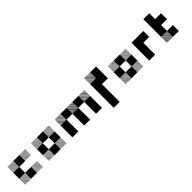

<svg xmlns="http://www.w3.org/2000/svg" viewBox="335 -2165 3829 3829"><g transform="rotate(-45 2249.5 -251.0)"><path d="M500.8 -155.8 489.2 -167.5H495L500.8 -161.7ZM500.8 -141.7 475 -167.5H480.8L500.8 -147.5ZM500.8 -127.5 460.8 -167.5H466.7L500.8 -133.3ZM500.8 -113.3 446.7 -167.5H452.5L500.8 -119.2ZM500.8 -99.2 432.5 -167.5H438.3L500.8 -105ZM500.8 -85 418.3 -167.5H424.2L500.8 -90.8ZM500.8 -70.8 404.2 -167.5H410L500.8 -76.7ZM500.8 -56.7 390 -167.5H395.8L500.8 -62.5ZM500.8 -42.5 375.8 -167.5H381.7L500.8 -48.3ZM500.8 -28.3 361.7 -167.5H367.5L500.8 -34.2ZM500.8 -14.2 347.5 -167.5H353.3L500.8 -20ZM500.8 0 333.3 -167.5H339.2L500.8 -5.8ZM487.5 0.8 332.5 -154.2V-160L493.3 0.8ZM473.3 0.8 332.5 -140V-145.8L479.2 0.8ZM459.2 0.8 332.5 -125.8V-131.7L465 0.8ZM445 0.8 332.5 -111.7V-117.5L450.8 0.8ZM430 0.8 332.5 -96.7V-103.3L436.7 0.8ZM416.7 0.8 332.5 -83.3V-89.2L422.5 0.8ZM402.5 0.8 332.5 -69.2V-75L408.3 0.8ZM388.3 0.8 332.5 -55V-60.8L394.2 0.8ZM374.2 0.8 332.5 -40.8V-46.7L380 0.8ZM360 0.8 332.5 -26.7V-32.5L365.8 0.8ZM345.8 0.8 332.5 -12.5V-18.3L351.7 0.8ZM167.5 -155.8 155.8 -167.5H161.7L167.5 -161.7ZM167.5 -141.7 141.7 -167.5H147.5L167.5 -147.5ZM167.5 -127.5 127.5 -167.5H133.3L167.5 -133.3ZM167.5 -113.3 113.3 -167.5H119.2L167.5 -119.2ZM167.5 -99.2 99.2 -167.5H105L167.5 -105ZM167.5 -85 85 -167.5H90.8L167.5 -90.8ZM167.5 -70.8 70.8 -167.5H76.7L167.5 -76.7ZM167.5 -56.7 56.7 -167.5H62.5L167.5 -62.5ZM167.5 -42.5 42.5 -167.5H48.3L167.5 -48.3ZM167.5 -28.3 28.3 -167.5H34.2L167.5 -34.2ZM167.5 -14.2 14.2 -167.5H20L167.5 -20ZM167.5 0 0 -167.5H5.8L167.5 -5.8ZM154.2 0.8 -0.8 -154.2V-160L160 0.8ZM140 0.8 -0.8 -140V-145.8L145.8 0.8ZM125.8 0.8 -0.8 -125.8V-131.7L131.7 0.8ZM111.7 0.8 -0.8 -111.7V-117.5L117.5 0.8ZM96.7 0.8 -0.8 -96.7V-103.3L103.3 0.8ZM83.3 0.8 -0.8 -83.3V-89.2L89.2 0.8ZM69.2 0.8 -0.8 -69.2V-75L75 0.8ZM55 0.8 -0.8 -55V-60.8L60.8 0.8ZM40.8 0.8 -0.8 -40.8V-46.7L46.7 0.8ZM26.7 0.8 -0.8 -26.7V-32.5L32.5 0.8ZM12.5 0.8 -0.8 -12.5V-18.3L18.3 0.8ZM500.8 -489.2 489.2 -500.8H495L500.8 -495ZM500.8 -475 475 -500.8H480.8L500.8 -480.8ZM500.8 -460.8 460.8 -500.8H466.7L500.8 -466.7ZM500.8 -446.7 446.7 -500.8H452.5L500.8 -452.5ZM500.8 -432.5 432.5 -500.8H438.3L500.8 -438.3ZM500.8 -418.3 418.3 -500.8H424.2L500.8 -424.2ZM500.8 -404.2 404.2 -500.8H410L500.8 -410ZM500.8 -390 390 -500.8H395.8L500.8 -395.8ZM500.8 -375.8 375.8 -500.8H381.7L500.8 -381.7ZM500.8 -361.7 361.7 -500.8H367.5L500.8 -367.5ZM500.8 -347.5 347.5 -500.8H353.3L500.8 -353.3ZM500.8 -333.3 333.3 -500.8H339.2L500.8 -339.2ZM487.5 -332.5 332.5 -487.5V-493.3L493.3 -332.5ZM473.3 -332.5 332.5 -473.3V-479.2L479.2 -332.5ZM459.2 -332.5 332.5 -459.2V-465L465 -332.5ZM445 -332.5 332.5 -445V-450.8L450.8 -332.5ZM430 -332.5 332.5 -430V-436.7L436.7 -332.5ZM416.7 -332.5 332.5 -416.7V-422.5L422.5 -332.5ZM402.5 -332.5 332.5 -402.5V-408.3L408.3 -332.5ZM388.3 -332.5 332.5 -388.3V-394.2L394.2 -332.5ZM374.2 -332.5 332.5 -374.2V-380L380 -332.5ZM360 -332.5 332.5 -360V-365.8L365.8 -332.5ZM345.8 -332.5 332.5 -345.8V-351.7L351.7 -332.5ZM167.5 -489.2 155.8 -500.8H161.7L167.5 -495ZM167.5 -475 141.7 -500.8H147.5L167.5 -480.8ZM167.5 -460.8 127.5 -500.8H133.3L167.5 -466.7ZM167.5 -446.7 113.3 -500.8H119.2L167.5 -452.5ZM167.5 -432.5 99.2 -500.8H105L167.5 -438.3ZM167.5 -418.3 85 -500.8H90.8L167.5 -424.2ZM167.5 -404.2 70.8 -500.8H76.7L167.5 -410ZM167.5 -390 56.7 -500.8H62.5L167.5 -395.8ZM167.5 -375.8 42.5 -500.8H48.3L167.5 -381.7ZM167.5 -361.7 28.3 -500.8H34.2L167.5 -367.5ZM167.5 -347.5 14.2 -500.8H20L167.5 -353.3ZM167.5 -333.3 0 -500.8H5.8L167.5 -339.2ZM154.2 -332.5 -0.8 -487.5V-493.3L160 -332.5ZM140 -332.5 -0.8 -473.3V-479.2L145.8 -332.5ZM125.8 -332.5 -0.8 -459.2V-465L131.7 -332.5ZM111.7 -332.5 -0.8 -445V-450.8L117.5 -332.5ZM96.7 -332.5 -0.8 -430V-436.7L103.3 -332.5ZM83.3 -332.5 -0.8 -416.7V-422.5L89.2 -332.5ZM69.2 -332.5 -0.8 -402.5V-408.3L75 -332.5ZM55 -332.5 -0.8 -388.3V-394.2L60.8 -332.5ZM40.8 -332.5 -0.8 -374.2V-380L46.7 -332.5ZM26.7 -332.5 -0.8 -360V-365.8L32.5 -332.5ZM12.5 -332.5 -0.8 -345.8V-351.7L18.3 -332.5ZM166.7 -166.7H333.3V0H166.7ZM0 -333.3H166.7V-166.7H0ZM166.7 -500H333.3V-333.3H166.7Z M1167.5 -155.8 1155.8 -167.5H1161.7L1167.5 -161.7ZM1167.5 -141.7 1141.7 -167.5H1147.5L1167.5 -147.5ZM1167.5 -127.5 1127.5 -167.5H1133.3L1167.5 -133.3ZM1167.5 -113.3 1113.3 -167.5H1119.2L1167.5 -119.2ZM1167.5 -99.2 1099.2 -167.5H1105L1167.5 -105ZM1167.5 -85 1085 -167.5H1090.8L1167.5 -90.8ZM1167.5 -70.8 1070.8 -167.5H1076.7L1167.5 -76.7ZM1167.5 -56.7 1056.7 -167.5H1062.5L1167.5 -62.5ZM1167.5 -42.5 1042.5 -167.5H1048.3L1167.5 -48.3ZM1167.5 -28.3 1028.3 -167.5H1034.2L1167.5 -34.2ZM1167.5 -14.2 1014.2 -167.5H1020L1167.5 -20ZM1167.5 0 1000 -167.5H1005.8L1167.5 -5.8ZM1154.2 0.8 999.2 -154.2V-160L1160 0.8ZM1140 0.8 999.2 -140V-145.8L1145.8 0.8ZM1125.8 0.8 999.2 -125.8V-131.7L1131.7 0.8ZM1111.7 0.8 999.2 -111.7V-117.5L1117.5 0.8ZM1096.7 0.8 999.2 -96.7V-103.3L1103.3 0.8ZM1083.3 0.8 999.2 -83.3V-89.2L1089.2 0.8ZM1069.2 0.8 999.2 -69.2V-75L1075 0.8ZM1055 0.8 999.2 -55V-60.8L1060.8 0.8ZM1040.8 0.8 999.2 -40.8V-46.7L1046.7 0.8ZM1026.7 0.8 999.2 -26.7V-32.5L1032.5 0.8ZM1012.5 0.8 999.2 -12.5V-18.3L1018.3 0.8ZM834.2 -155.8 822.5 -167.5H828.3L834.2 -161.7ZM834.2 -141.7 808.3 -167.5H814.2L834.2 -147.5ZM834.2 -127.5 794.2 -167.5H800L834.2 -133.3ZM834.2 -113.3 780 -167.5H785.8L834.2 -119.2ZM834.2 -99.2 765.8 -167.5H771.7L834.2 -105ZM834.2 -85 751.7 -167.5H757.5L834.2 -90.8ZM834.2 -70.8 737.5 -167.5H743.3L834.2 -76.7ZM834.2 -56.7 723.3 -167.5H729.2L834.2 -62.5ZM834.2 -42.5 709.2 -167.5H715L834.2 -48.3ZM834.2 -28.3 695 -167.5H700.8L834.2 -34.2ZM834.2 -14.2 680.8 -167.5H686.7L834.2 -20ZM834.2 0 666.7 -167.5H672.5L834.2 -5.8ZM820.8 0.8 665.8 -154.2V-160L826.7 0.8ZM806.7 0.8 665.8 -140V-145.8L812.5 0.8ZM792.5 0.8 665.8 -125.8V-131.7L798.3 0.8ZM778.3 0.8 665.8 -111.7V-117.5L784.2 0.8ZM763.3 0.8 665.8 -96.7V-103.3L770 0.8ZM750 0.8 665.8 -83.3V-89.2L755.8 0.8ZM735.8 0.8 665.8 -69.2V-75L741.7 0.8ZM721.7 0.8 665.8 -55V-60.8L727.5 0.8ZM707.5 0.8 665.8 -40.8V-46.7L713.3 0.8ZM693.3 0.8 665.8 -26.7V-32.5L699.2 0.8ZM679.2 0.8 665.8 -12.5V-18.3L685 0.8ZM1167.5 -489.2 1155.8 -500.8H1161.7L1167.5 -495ZM1167.5 -475 1141.7 -500.8H1147.5L1167.5 -480.8ZM1167.5 -460.8 1127.5 -500.8H1133.3L1167.5 -466.7ZM1167.5 -446.7 1113.3 -500.8H1119.2L1167.5 -452.5ZM1167.5 -432.5 1099.2 -500.8H1105L1167.5 -438.3ZM1167.5 -418.3 1085 -500.8H1090.8L1167.5 -424.2ZM1167.5 -404.2 1070.8 -500.8H1076.7L1167.5 -410ZM1167.5 -390 1056.7 -500.8H1062.5L1167.5 -395.8ZM1167.5 -375.8 1042.5 -500.8H1048.3L1167.5 -381.7ZM1167.5 -361.7 1028.3 -500.8H1034.2L1167.5 -367.5ZM1167.5 -347.5 1014.2 -500.8H1020L1167.5 -353.3ZM1167.5 -333.3 1000 -500.8H1005.8L1167.5 -339.2ZM1154.2 -332.5 999.2 -487.5V-493.3L1160 -332.5ZM1140 -332.5 999.2 -473.3V-479.2L1145.8 -332.5ZM1125.8 -332.5 999.2 -459.2V-465L1131.7 -332.5ZM1111.7 -332.5 999.2 -445V-450.8L1117.5 -332.5ZM1096.7 -332.5 999.2 -430V-436.7L1103.3 -332.5ZM1083.3 -332.5 999.2 -416.7V-422.5L1089.2 -332.5ZM1069.2 -332.5 999.2 -402.5V-408.3L1075 -332.5ZM1055 -332.5 999.2 -388.3V-394.2L1060.8 -332.5ZM1040.8 -332.5 999.2 -374.2V-380L1046.7 -332.5ZM1026.7 -332.5 999.2 -360V-365.8L1032.5 -332.5ZM1012.5 -332.5 999.2 -345.8V-351.7L1018.3 -332.5ZM834.2 -489.2 822.5 -500.8H828.3L834.2 -495ZM834.2 -475 808.3 -500.8H814.2L834.2 -480.8ZM834.2 -460.8 794.2 -500.8H800L834.2 -466.7ZM834.2 -446.7 780 -500.8H785.8L834.2 -452.5ZM834.2 -432.5 765.8 -500.8H771.7L834.2 -438.3ZM834.2 -418.3 751.7 -500.8H757.5L834.2 -424.2ZM834.2 -404.2 737.5 -500.8H743.3L834.2 -410ZM834.2 -390 723.3 -500.8H729.2L834.2 -395.8ZM834.2 -375.8 709.2 -500.8H715L834.2 -381.7ZM834.2 -361.7 695 -500.8H700.8L834.2 -367.5ZM834.2 -347.5 680.8 -500.8H686.7L834.2 -353.3ZM834.2 -333.3 666.7 -500.8H672.5L834.2 -339.2ZM820.8 -332.5 665.8 -487.5V-493.3L826.7 -332.5ZM806.7 -332.5 665.8 -473.3V-479.2L812.5 -332.5ZM792.5 -332.5 665.8 -459.2V-465L798.3 -332.5ZM778.3 -332.5 665.8 -445V-450.8L784.2 -332.5ZM763.3 -332.5 665.8 -430V-436.7L770 -332.5ZM750 -332.5 665.8 -416.7V-422.5L755.8 -332.5ZM735.8 -332.5 665.8 -402.5V-408.3L741.7 -332.5ZM721.7 -332.5 665.8 -388.3V-394.2L727.5 -332.5ZM707.5 -332.5 665.8 -374.2V-380L713.3 -332.5ZM693.3 -332.5 665.8 -360V-365.8L699.2 -332.5ZM679.2 -332.5 665.8 -345.8V-351.7L685 -332.5ZM833.3 -166.7H1000V0H833.3ZM1000 -333.3H1166.7V-166.7H1000ZM666.7 -333.3H833.3V-166.7H666.7ZM833.3 -500H1000V-333.3H833.3Z M2167.5 -488.3 2155 -500.8H2160.8L2167.5 -494.2ZM2167.5 -475.8 2142.5 -500.8H2148.3L2167.5 -481.7ZM2167.5 -463.3 2130 -500.8H2135.8L2167.5 -469.2ZM2167.5 -450.8 2117.5 -500.8H2123.3L2167.5 -456.7ZM2167.5 -438.3 2105 -500.8H2110.8L2167.5 -444.2ZM2167.5 -425.8 2092.5 -500.8H2097.5L2167.5 -430.8ZM2167.5 -413.3 2080 -500.8H2085.8L2167.5 -419.2ZM2167.5 -400.8 2067.5 -500.8H2073.3L2167.5 -406.7ZM2167.5 -388.3 2055 -500.8H2060.8L2167.5 -394.2ZM2167.5 -375.8 2042.5 -500.8H2048.3L2167.5 -381.7ZM2167.5 -363.3 2030 -500.8H2035.8L2167.5 -369.2ZM2167.5 -350.8 2017.5 -500.8H2023.3L2167.5 -356.7ZM2167.5 -338.3 2005 -500.8H2010.8L2167.5 -344.2ZM2160.8 -332.5 1999.2 -494.2V-500L2166.7 -332.5ZM2148.3 -332.5 1999.2 -481.7V-487.5L2154.2 -332.5ZM2135.8 -332.5 1999.2 -469.2V-475L2141.7 -332.5ZM2123.3 -332.5 1999.2 -456.7V-462.5L2129.2 -332.5ZM2110.8 -332.5 1999.2 -444.2V-450L2116.7 -332.5ZM2097.5 -332.5 1999.2 -430.8V-437.5L2104.2 -332.5ZM2085.8 -332.5 1999.2 -419.2V-425L2091.7 -332.5ZM2073.3 -332.5 1999.2 -406.7V-412.5L2079.2 -332.5ZM2060.8 -332.5 1999.2 -394.2V-400L2066.7 -332.5ZM2048.3 -332.5 1999.2 -381.7V-387.5L2054.2 -332.5ZM2035.8 -332.5 1999.2 -369.2V-375L2041.7 -332.5ZM2023.3 -332.5 1999.2 -356.7V-362.5L2029.2 -332.5ZM2010.8 -332.5 1999.2 -344.2V-350L2016.7 -332.5ZM1834.2 -499.2 1832.5 -500.8H1834.2ZM1834.2 -488.3 1821.7 -500.8H1827.5L1834.2 -494.2ZM1834.2 -477.5 1810.8 -500.8H1816.7L1834.2 -483.3ZM1834.2 -466.7 1800 -500.8H1805.8L1834.2 -472.5ZM1834.2 -455.8 1789.2 -500.8H1795L1834.2 -461.7ZM1834.2 -445 1778.3 -500.8H1784.2L1834.2 -450.8ZM1834.2 -434.2 1767.5 -500.8H1773.3L1834.2 -440ZM1834.2 -423.3 1756.7 -500.8H1762.5L1834.2 -429.2ZM1834.2 -412.5 1745.8 -500.8H1751.7L1834.2 -418.3ZM1834.2 -401.7 1735 -500.8H1740.8L1834.2 -407.5ZM1834.2 -390.8 1724.2 -500.8H1730L1834.2 -396.7ZM1834.2 -380 1713.3 -500.8H1719.2L1834.2 -385.8ZM1834.2 -369.2 1702.5 -500.8H1708.3L1834.2 -375ZM1834.2 -358.3 1691.7 -500.8H1697.5L1834.2 -364.2ZM1834.2 -347.5 1680.8 -500.8H1686.7L1834.2 -353.3ZM1834.2 -336.7 1670 -500.8H1675.8L1834.2 -342.5ZM1827.5 -332.5 1665.8 -494.2V-500L1833.3 -332.5ZM1816.7 -332.5 1665.8 -483.3V-489.2L1822.5 -332.5ZM1805.8 -332.5 1665.8 -472.5V-478.3L1811.7 -332.5ZM1795 -332.5 1665.8 -461.7V-467.5L1800.8 -332.5ZM1784.2 -332.5 1665.8 -450.8V-456.7L1790 -332.5ZM1773.3 -332.5 1665.8 -440V-445.8L1779.2 -332.5ZM1762.5 -332.5 1665.8 -429.2V-435L1768.3 -332.5ZM1751.7 -332.5 1665.8 -418.3V-424.2L1757.5 -332.5ZM1740.8 -332.5 1665.8 -407.5V-413.3L1746.7 -332.5ZM1730 -332.5 1665.8 -396.7V-402.5L1735.8 -332.5ZM1719.2 -332.5 1665.8 -385.8V-391.7L1725 -332.5ZM1708.3 -332.5 1665.8 -375V-380.8L1714.2 -332.5ZM1697.5 -332.5 1665.8 -364.2V-370L1703.3 -332.5ZM1686.7 -332.5 1665.8 -353.3V-359.2L1692.5 -332.5ZM1675.8 -332.5 1665.8 -342.5V-348.3L1681.7 -332.5ZM1834.2 -500.8H1838.3L1834.2 -505ZM1500.8 -488.3 1488.3 -500.8H1494.2L1500.8 -494.2ZM1500.8 -475.8 1475.8 -500.8H1481.7L1500.8 -481.7ZM1500.8 -463.3 1463.3 -500.8H1469.2L1500.8 -469.2ZM1500.8 -450.8 1450.8 -500.8H1456.7L1500.8 -456.7ZM1500.8 -438.3 1438.3 -500.8H1444.2L1500.8 -444.2ZM1500.8 -425.8 1425.8 -500.8H1430.8L1500.8 -430.8ZM1500.8 -413.3 1413.3 -500.8H1419.2L1500.8 -419.2ZM1500.8 -400.8 1400.8 -500.8H1406.7L1500.8 -406.7ZM1500.8 -388.3 1388.3 -500.8H1394.2L1500.8 -394.2ZM1500.8 -375.8 1375.8 -500.8H1381.7L1500.8 -381.7ZM1500.8 -363.3 1363.3 -500.8H1369.2L1500.8 -369.2ZM1500.8 -350.8 1350.8 -500.8H1356.7L1500.8 -356.7ZM1500.8 -338.3 1338.3 -500.8H1344.2L1500.8 -344.2ZM1494.2 -332.5 1332.5 -494.2V-500L1500 -332.5ZM1481.7 -332.5 1332.5 -481.7V-487.5L1487.5 -332.5ZM1469.2 -332.5 1332.5 -469.2V-475L1475 -332.5ZM1456.7 -332.5 1332.5 -456.7V-462.5L1462.5 -332.5ZM1444.2 -332.5 1332.5 -444.2V-450L1450 -332.5ZM1430.8 -332.5 1332.5 -430.8V-437.5L1437.5 -332.5ZM1419.2 -332.5 1332.5 -419.2V-425L1425 -332.5ZM1406.7 -332.5 1332.5 -406.7V-412.5L1412.5 -332.5ZM1394.2 -332.5 1332.5 -394.2V-400L1400 -332.5ZM1381.7 -332.5 1332.5 -381.7V-387.5L1387.5 -332.5ZM1369.2 -332.5 1332.5 -369.2V-375L1375 -332.5ZM1356.7 -332.5 1332.5 -356.7V-362.5L1362.5 -332.5ZM1344.2 -332.5 1332.5 -344.2V-350L1350 -332.5ZM2000 -166.7H2166.7V0H2000ZM1666.7 -166.7H1833.3V0H1666.7ZM1333.3 -166.7H1500V0H1333.3ZM2000 -333.3H2166.7V0H2000ZM1666.7 -333.3H1833.3V0H1666.7ZM1333.3 -333.3H1500V0H1333.3ZM1833.3 -500H2000V-333.3H1833.3ZM1500 -500H1666.7V-333.3H1500Z M2500.8 -655 2488.3 -667.5H2494.2L2500.8 -660.8ZM2500.8 -642.5 2475.8 -667.5H2481.7L2500.8 -648.3ZM2500.8 -630 2463.3 -667.5H2469.2L2500.8 -635.8ZM2500.8 -617.5 2450.8 -667.5H2456.7L2500.8 -623.3ZM2500.8 -605 2438.3 -667.5H2444.2L2500.8 -610.8ZM2500.8 -592.5 2425.8 -667.5H2430.8L2500.8 -597.5ZM2500.8 -580 2413.3 -667.5H2419.2L2500.8 -585.8ZM2500.8 -567.5 2400.8 -667.5H2406.7L2500.8 -573.3ZM2500.8 -555 2388.3 -667.5H2394.2L2500.8 -560.8ZM2500.8 -542.5 2375.8 -667.5H2381.7L2500.8 -548.3ZM2500.8 -530 2363.3 -667.5H2369.2L2500.8 -535.8ZM2500.8 -517.5 2350.8 -667.5H2356.7L2500.8 -523.3ZM2500.8 -505 2338.3 -667.5H2344.2L2500.8 -510.8ZM2494.2 -499.2 2332.5 -660.8V-666.7L2500 -499.2ZM2481.7 -499.2 2332.5 -648.3V-654.2L2487.5 -499.2ZM2469.2 -499.2 2332.5 -635.8V-641.7L2475 -499.2ZM2456.7 -499.2 2332.5 -623.3V-629.2L2462.5 -499.2ZM2444.2 -499.2 2332.5 -610.8V-616.7L2450 -499.2ZM2430.8 -499.2 2332.5 -597.5V-604.2L2437.5 -499.2ZM2419.2 -499.2 2332.5 -585.8V-591.7L2425 -499.2ZM2406.7 -499.2 2332.5 -573.3V-579.2L2412.5 -499.2ZM2394.2 -499.2 2332.5 -560.8V-566.7L2400 -499.2ZM2381.7 -499.2 2332.5 -548.3V-554.2L2387.5 -499.2ZM2369.2 -499.2 2332.5 -535.8V-541.7L2375 -499.2ZM2356.7 -499.2 2332.5 -523.3V-529.2L2362.5 -499.2ZM2344.2 -499.2 2332.5 -510.8V-516.7L2350 -499.2ZM2333.3 0H2500V166.7H2333.3ZM2333.3 -166.7H2500V166.7H2333.3ZM2333.3 -333.3H2500V0H2333.3ZM2500 -500H2666.7V-333.3H2500ZM2333.3 -500H2666.7V-333.3H2333.3ZM2333.3 -500H2500V-166.7H2333.3ZM2500 -666.7H2666.7V-333.3H2500Z M3334.2 -155.8 3322.5 -167.5H3328.3L3334.2 -161.7ZM3334.2 -141.7 3308.3 -167.5H3314.2L3334.2 -147.5ZM3334.2 -127.5 3294.2 -167.5H3300L3334.2 -133.3ZM3334.2 -113.3 3280 -167.5H3285.8L3334.2 -119.2ZM3334.2 -99.2 3265.8 -167.5H3271.7L3334.2 -105ZM3334.2 -85 3251.7 -167.5H3257.5L3334.2 -90.8ZM3334.2 -70.8 3237.5 -167.5H3243.3L3334.2 -76.7ZM3334.2 -56.7 3223.3 -167.5H3229.2L3334.2 -62.5ZM3334.2 -42.5 3209.2 -167.5H3215L3334.2 -48.3ZM3334.2 -28.3 3195 -167.5H3200.8L3334.2 -34.2ZM3334.2 -14.2 3180.8 -167.5H3186.7L3334.2 -20ZM3334.2 0 3166.7 -167.5H3172.5L3334.2 -5.8ZM3320.8 0.8 3165.8 -154.2V-160L3326.7 0.8ZM3306.7 0.8 3165.8 -140V-145.8L3312.5 0.8ZM3292.5 0.8 3165.8 -125.8V-131.7L3298.3 0.8ZM3278.3 0.8 3165.8 -111.7V-117.5L3284.2 0.8ZM3263.3 0.8 3165.8 -96.7V-103.3L3270 0.8ZM3250 0.8 3165.8 -83.3V-89.2L3255.8 0.8ZM3235.8 0.8 3165.8 -69.2V-75L3241.7 0.8ZM3221.7 0.8 3165.8 -55V-60.8L3227.5 0.8ZM3207.5 0.8 3165.8 -40.8V-46.7L3213.3 0.8ZM3193.3 0.8 3165.8 -26.7V-32.5L3199.2 0.8ZM3179.2 0.8 3165.8 -12.5V-18.3L3185 0.8ZM3000.8 -155.8 2989.2 -167.5H2995L3000.8 -161.7ZM3000.8 -141.7 2975 -167.5H2980.8L3000.8 -147.5ZM3000.8 -127.5 2960.8 -167.5H2966.7L3000.8 -133.3ZM3000.8 -113.3 2946.7 -167.5H2952.5L3000.8 -119.2ZM3000.8 -99.2 2932.5 -167.5H2938.3L3000.8 -105ZM3000.8 -85 2918.3 -167.5H2924.2L3000.8 -90.8ZM3000.8 -70.8 2904.2 -167.5H2910L3000.8 -76.7ZM3000.8 -56.7 2890 -167.5H2895.8L3000.8 -62.5ZM3000.8 -42.5 2875.8 -167.5H2881.7L3000.8 -48.3ZM3000.8 -28.3 2861.7 -167.5H2867.5L3000.8 -34.2ZM3000.8 -14.2 2847.5 -167.5H2853.3L3000.8 -20ZM3000.8 0 2833.3 -167.5H2839.2L3000.8 -5.8ZM2987.5 0.8 2832.5 -154.2V-160L2993.3 0.8ZM2973.3 0.8 2832.5 -140V-145.8L2979.2 0.8ZM2959.2 0.8 2832.5 -125.8V-131.7L2965 0.8ZM2945 0.8 2832.5 -111.7V-117.5L2950.8 0.8ZM2930 0.8 2832.5 -96.7V-103.3L2936.7 0.8ZM2916.7 0.8 2832.5 -83.3V-89.2L2922.5 0.8ZM2902.5 0.8 2832.5 -69.2V-75L2908.3 0.8ZM2888.3 0.8 2832.5 -55V-60.8L2894.2 0.8ZM2874.2 0.8 2832.5 -40.8V-46.7L2880 0.8ZM2860 0.8 2832.5 -26.7V-32.5L2865.8 0.8ZM2845.8 0.8 2832.5 -12.5V-18.3L2851.7 0.8ZM3334.2 -489.2 3322.5 -500.8H3328.3L3334.2 -495ZM3334.2 -475 3308.3 -500.8H3314.2L3334.2 -480.8ZM3334.2 -460.8 3294.2 -500.8H3300L3334.2 -466.7ZM3334.2 -446.7 3280 -500.8H3285.8L3334.2 -452.5ZM3334.2 -432.5 3265.8 -500.8H3271.7L3334.2 -438.3ZM3334.2 -418.3 3251.7 -500.8H3257.5L3334.2 -424.2ZM3334.2 -404.2 3237.5 -500.8H3243.3L3334.2 -410ZM3334.2 -390 3223.3 -500.8H3229.2L3334.2 -395.8ZM3334.2 -375.8 3209.2 -500.8H3215L3334.2 -381.7ZM3334.2 -361.7 3195 -500.8H3200.8L3334.2 -367.5ZM3334.2 -347.5 3180.8 -500.8H3186.7L3334.2 -353.3ZM3334.2 -333.3 3166.7 -500.8H3172.5L3334.2 -339.2ZM3320.8 -332.5 3165.8 -487.5V-493.3L3326.7 -332.5ZM3306.7 -332.5 3165.8 -473.3V-479.2L3312.5 -332.5ZM3292.5 -332.5 3165.8 -459.2V-465L3298.3 -332.5ZM3278.3 -332.5 3165.8 -445V-450.8L3284.2 -332.5ZM3263.3 -332.5 3165.8 -430V-436.7L3270 -332.5ZM3250 -332.5 3165.8 -416.7V-422.5L3255.8 -332.5ZM3235.8 -332.5 3165.8 -402.5V-408.3L3241.7 -332.5ZM3221.7 -332.5 3165.8 -388.3V-394.2L3227.5 -332.5ZM3207.5 -332.5 3165.8 -374.2V-380L3213.3 -332.5ZM3193.3 -332.5 3165.8 -360V-365.8L3199.2 -332.5ZM3179.2 -332.5 3165.8 -345.8V-351.7L3185 -332.5ZM3000.8 -489.2 2989.2 -500.8H2995L3000.8 -495ZM3000.8 -475 2975 -500.8H2980.8L3000.8 -480.8ZM3000.8 -460.8 2960.8 -500.8H2966.7L3000.8 -466.7ZM3000.8 -446.7 2946.7 -500.8H2952.5L3000.8 -452.5ZM3000.8 -432.5 2932.5 -500.8H2938.3L3000.8 -438.3ZM3000.8 -418.3 2918.3 -500.8H2924.2L3000.8 -424.2ZM3000.8 -404.2 2904.2 -500.8H2910L3000.8 -410ZM3000.8 -390 2890 -500.8H2895.8L3000.8 -395.8ZM3000.8 -375.8 2875.8 -500.8H2881.7L3000.8 -381.7ZM3000.8 -361.7 2861.7 -500.8H2867.5L3000.8 -367.5ZM3000.8 -347.5 2847.5 -500.8H2853.3L3000.8 -353.3ZM3000.8 -333.3 2833.3 -500.8H2839.2L3000.8 -339.2ZM2987.5 -332.5 2832.5 -487.5V-493.3L2993.3 -332.5ZM2973.3 -332.5 2832.5 -473.3V-479.2L2979.2 -332.5ZM2959.2 -332.5 2832.5 -459.2V-465L2965 -332.5ZM2945 -332.5 2832.5 -445V-450.8L2950.8 -332.5ZM2930 -332.5 2832.5 -430V-436.7L2936.7 -332.5ZM2916.7 -332.5 2832.5 -416.7V-422.5L2922.5 -332.5ZM2902.5 -332.5 2832.5 -402.5V-408.3L2908.3 -332.5ZM2888.3 -332.5 2832.5 -388.3V-394.2L2894.2 -332.5ZM2874.2 -332.5 2832.5 -374.2V-380L2880 -332.5ZM2860 -332.5 2832.5 -360V-365.8L2865.8 -332.5ZM2845.8 -332.5 2832.5 -345.8V-351.7L2851.7 -332.5ZM3000 -166.7H3166.7V0H3000ZM3166.7 -333.3H3333.3V-166.7H3166.7ZM2833.3 -333.3H3000V-166.7H2833.3ZM3000 -500H3166.7V-333.3H3000Z M3500 -166.7H3666.7V0H3500ZM3500 -333.3H3666.7V0H3500ZM3666.7 -500H3833.3V-333.3H3666.7ZM3500 -500H3833.3V-333.3H3500ZM3500 -500H3666.7V-166.7H3500Z M4167.5 -165.8 4165.8 -167.5H4167.5ZM4167.5 -155 4155 -167.5H4160.8L4167.5 -160.8ZM4167.5 -144.2 4144.2 -167.5H4150L4167.5 -150ZM4167.5 -133.3 4133.3 -167.5H4139.2L4167.5 -139.2ZM4167.5 -122.5 4122.5 -167.5H4128.3L4167.5 -128.3ZM4167.5 -111.7 4111.7 -167.5H4117.5L4167.5 -117.5ZM4167.5 -100.8 4100.8 -167.5H4106.7L4167.5 -106.7ZM4167.5 -90 4090 -167.5H4095.8L4167.5 -95.8ZM4167.5 -79.2 4079.2 -167.5H4085L4167.5 -85ZM4167.5 -68.3 4068.3 -167.5H4074.2L4167.5 -74.2ZM4167.5 -57.5 4057.5 -167.5H4063.3L4167.5 -63.3ZM4167.5 -46.7 4046.7 -167.5H4052.5L4167.5 -52.5ZM4167.5 -35.8 4035.8 -167.5H4041.7L4167.5 -41.7ZM4167.5 -25 4025 -167.5H4030.8L4167.5 -30.8ZM4167.5 -14.2 4014.2 -167.5H4020L4167.5 -20ZM4167.5 -3.3 4003.3 -167.5H4009.2L4167.5 -9.2ZM4160.8 0.8 3999.2 -160.8V-166.7L4166.7 0.8ZM4150 0.8 3999.2 -150V-155.8L4155.8 0.8ZM4139.2 0.8 3999.2 -139.2V-145L4145 0.8ZM4128.3 0.8 3999.2 -128.3V-134.2L4134.2 0.8ZM4117.5 0.8 3999.2 -117.5V-123.3L4123.3 0.8ZM4106.7 0.8 3999.2 -106.7V-112.5L4112.5 0.8ZM4095.8 0.8 3999.2 -95.8V-101.7L4101.7 0.8ZM4085 0.8 3999.2 -85V-90.8L4090.8 0.8ZM4074.2 0.8 3999.2 -74.2V-80L4080 0.8ZM4063.3 0.8 3999.2 -63.3V-69.2L4069.2 0.8ZM4052.5 0.8 3999.2 -52.5V-58.3L4058.3 0.8ZM4041.7 0.8 3999.2 -41.7V-47.5L4047.5 0.8ZM4030.8 0.8 3999.2 -30.8V-36.7L4036.7 0.8ZM4020 0.8 3999.2 -20V-25.8L4025.8 0.8ZM4009.2 0.8 3999.2 -9.2V-15L4015 0.8ZM4167.5 -167.5H4171.7L4167.5 -171.7ZM4166.7 -166.7H4333.3V0H4166.7ZM4000 -333.3H4166.7V-166.7H4000ZM4166.7 -500H4333.3V-333.3H4166.7ZM4000 -500H4333.3V-333.3H4000ZM4000 -500H4166.7V-166.7H4000ZM4000 -666.7H4166.7V-333.3H4000Z"/></g></svg>

Font: 0xA000-Pixelated
Style: Pixelated
Weight: 400
Version: Version 0.1